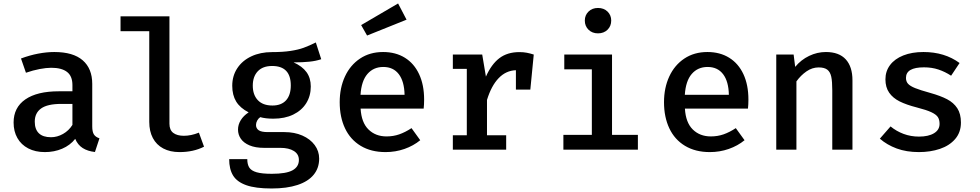

<svg xmlns="http://www.w3.org/2000/svg" viewBox="-20 -852 5578 1093"><path d="M505.1 -132.8Q505.1 -101.5 514.6 -86.7Q524.1 -71.8 546.2 -64.6L520.5 13.3Q479 8.7 450.8 -9.2Q422.6 -27.2 408.2 -61.5Q379 -24.6 333.8 -5.4Q288.7 13.8 235.4 13.8Q181 13.8 140.8 -7.2Q100.5 -28.2 79 -66.2Q57.4 -104.1 57.4 -154.4Q57.4 -240 124.4 -286.2Q191.3 -332.3 314.9 -332.3H392.3V-367.7Q392.3 -419 361.5 -442.6Q330.8 -466.2 271.8 -466.2Q243.6 -466.2 205.6 -459Q167.7 -451.8 127.7 -437.9L99.5 -519Q148.7 -537.4 197.4 -546.7Q246.2 -555.9 289.2 -555.9Q396.4 -555.9 450.8 -508.7Q505.1 -461.5 505.1 -374.4ZM392.3 -141V-260.5H328.7Q250.3 -260.5 214.1 -234.6Q177.9 -208.7 177.9 -159.5Q177.9 -115.9 201.3 -93.3Q224.6 -70.8 270.3 -70.8Q305.6 -70.8 338.7 -89.5Q371.8 -108.2 392.3 -141Z M944.6 -147.7Q944.6 -111.8 966.4 -95.4Q988.2 -79 1026.7 -79Q1067.7 -79 1112.3 -96.9L1141.5 -16.9Q1081 13.8 1002.1 13.8Q948.2 13.8 909.2 -6.9Q870.3 -27.7 850 -66.4Q829.7 -105.1 829.7 -157.9V-674.4H666.2V-759H944.6Z M1808.7 -514.9Q1778.5 -504.6 1740.8 -500.8Q1703.1 -496.9 1651.3 -496.9Q1700.5 -474.9 1724.9 -441.3Q1749.2 -407.7 1749.2 -359.5Q1749.2 -306.2 1723.3 -264.6Q1697.4 -223.1 1649.2 -199.7Q1601 -176.4 1535.9 -176.4Q1491.8 -176.4 1461.5 -185.1Q1450.8 -177.9 1444.1 -165.6Q1437.4 -153.3 1437.4 -140.5Q1437.4 -121.5 1452.3 -110.8Q1467.2 -100 1505.1 -100H1599.5Q1656.4 -100 1701.3 -80.3Q1746.2 -60.5 1771.5 -26.2Q1796.9 8.2 1796.9 50.8Q1796.9 104.6 1765.6 142.8Q1734.4 181 1673.6 201Q1612.8 221 1526.2 221Q1434.9 221 1382.1 202.3Q1329.2 183.6 1306.9 147.2Q1284.6 110.8 1284.6 53.8H1387.7Q1387.7 84.1 1399.2 102.1Q1410.8 120 1441 128.7Q1471.3 137.4 1527.2 137.4Q1609.2 137.4 1645.4 117.4Q1681.5 97.4 1681.5 58.5Q1681.5 25.6 1653.1 7.7Q1624.6 -10.3 1575.9 -10.3H1483.1Q1433.8 -10.3 1400.5 -24.4Q1367.2 -38.5 1351 -62.1Q1334.9 -85.6 1334.9 -114.4Q1334.9 -142.1 1350.5 -167.7Q1366.2 -193.3 1395.4 -212.3Q1346.7 -237.4 1324.4 -274.1Q1302.1 -310.8 1302.1 -363.6Q1302.1 -420 1330.8 -463.6Q1359.5 -507.2 1410.8 -531.3Q1462.1 -555.4 1528.2 -555.4Q1589.7 -555.4 1633.6 -562.1Q1677.4 -568.7 1708.5 -580Q1739.5 -591.3 1777.9 -610.3ZM1419 -364.6Q1419 -312.3 1447.7 -281.8Q1476.4 -251.3 1530.8 -251.3Q1581.5 -251.3 1608.5 -281Q1635.4 -310.8 1635.4 -365.6Q1635.4 -476.4 1529.2 -476.4Q1475.9 -476.4 1447.4 -446.2Q1419 -415.9 1419 -364.6Z M2032.8 -233.8Q2037.4 -154.4 2077.7 -114.9Q2117.9 -75.4 2180.5 -75.4Q2219 -75.4 2252.8 -87.2Q2286.7 -99 2322.6 -122.6L2372.3 -53.8Q2333.8 -22.1 2282.6 -4.1Q2231.3 13.8 2174.9 13.8Q2092.3 13.8 2033.3 -21.8Q1974.4 -57.4 1944.1 -121.5Q1913.8 -185.6 1913.8 -270.3Q1913.8 -351.8 1943.8 -416.7Q1973.8 -481.5 2029.7 -518.7Q2085.6 -555.9 2161 -555.9Q2232.3 -555.9 2284.9 -523.3Q2337.4 -490.8 2365.9 -429.7Q2394.4 -368.7 2394.4 -285.1Q2394.4 -256.9 2391.8 -233.8ZM2032.3 -312.3H2283.1Q2281.5 -388.7 2250.3 -429.7Q2219 -470.8 2162.1 -470.8Q2106.2 -470.8 2071.8 -431Q2037.4 -391.3 2032.3 -312.3ZM2035.9 -709.2 2246.2 -832.3 2294.4 -740 2069.7 -649.7Z M3018.5 -541.5 2999 -342.1H2916.9V-452.3Q2860 -450.3 2818.5 -406.9Q2776.9 -363.6 2752.3 -283.1V-82.1H2861.5V0H2557.9V-82.1H2637.4V-460H2557.9V-541.5H2725.1L2746.2 -415.9Q2777.4 -486.2 2822.8 -520.8Q2868.2 -555.4 2936.9 -555.4Q2959.5 -555.4 2978.5 -551.8Q2997.4 -548.2 3018.5 -541.5Z M3459.5 -734.9Q3459.5 -703.6 3438.5 -682.8Q3417.4 -662.1 3384.1 -662.1Q3351.3 -662.1 3330.3 -682.8Q3309.2 -703.6 3309.2 -734.9Q3309.2 -765.6 3330.3 -786.2Q3351.3 -806.7 3384.1 -806.7Q3417.4 -806.7 3438.5 -786.2Q3459.5 -765.6 3459.5 -734.9ZM3192.3 -541.5H3464.1V-84.1H3611.3V0H3187.2V-84.1H3349.2V-457.4H3192.3Z M3879 -233.8Q3883.6 -154.4 3923.8 -114.9Q3964.1 -75.4 4026.7 -75.4Q4065.1 -75.4 4099 -87.2Q4132.8 -99 4168.7 -122.6L4218.5 -53.8Q4180 -22.1 4128.7 -4.1Q4077.4 13.8 4021 13.8Q3938.5 13.8 3879.5 -21.8Q3820.5 -57.4 3790.3 -121.5Q3760 -185.6 3760 -270.3Q3760 -351.8 3790 -416.7Q3820 -481.5 3875.9 -518.7Q3931.8 -555.9 4007.2 -555.9Q4078.5 -555.9 4131 -523.3Q4183.6 -490.8 4212.1 -429.7Q4240.5 -368.7 4240.5 -285.1Q4240.5 -256.9 4237.9 -233.8ZM3878.5 -312.3H4129.2Q4127.7 -388.7 4096.4 -429.7Q4065.1 -470.8 4008.2 -470.8Q3952.3 -470.8 3917.9 -431Q3883.6 -391.3 3878.5 -312.3Z M4399 0V-541.5H4497.9L4506.7 -471.3Q4540 -511.8 4586.2 -533.8Q4632.3 -555.9 4681.5 -555.9Q4756.4 -555.9 4794.6 -514.1Q4832.8 -472.3 4832.8 -394.9V0H4717.9V-337.9Q4717.9 -388.2 4712.1 -415.4Q4706.2 -442.6 4689.5 -455.4Q4672.8 -468.2 4640.5 -468.2Q4603.6 -468.2 4571 -445.6Q4538.5 -423.1 4513.8 -388.7V0Z M5328.7 -146.7Q5328.7 -170.3 5319.2 -185.1Q5309.7 -200 5282.1 -213.1Q5254.4 -226.2 5198.5 -240.5Q5140 -255.4 5101.5 -274.6Q5063.1 -293.8 5041.8 -324.4Q5020.5 -354.9 5020.5 -400.5Q5020.5 -446.7 5046.9 -481.8Q5073.3 -516.9 5122.3 -536.4Q5171.3 -555.9 5236.9 -555.9Q5357.4 -555.9 5442.6 -493.3L5394.4 -421Q5360 -443.6 5322.3 -456.2Q5284.6 -468.7 5240 -468.7Q5137.4 -468.7 5137.4 -408.7Q5137.4 -388.2 5149.2 -375.1Q5161 -362.1 5189.5 -350.5Q5217.9 -339 5275.4 -323.1Q5333.8 -306.7 5371.3 -287.2Q5408.7 -267.7 5429.5 -235.9Q5450.3 -204.1 5450.3 -154.4Q5450.3 -98.5 5417.4 -60.5Q5384.6 -22.6 5330.5 -4.4Q5276.4 13.8 5211.3 13.8Q5140 13.8 5084.6 -6.7Q5029.2 -27.2 4988.7 -62.6L5049.7 -132.3Q5082.6 -105.1 5123.8 -89.7Q5165.1 -74.4 5211.3 -74.4Q5265.6 -74.4 5297.2 -93.6Q5328.7 -112.8 5328.7 -146.7Z"/></svg>

Font: Fira Code Fixed Medium
Style: Regular
Weight: 500
Monospace: yes
Designer: Carrois Corporate, Edenspiekermann AG, Nikita Prokopov
Foundry: Carrois Corporate, Edenspiekermann AG, Nikita Prokopov
Version: Version 5.002